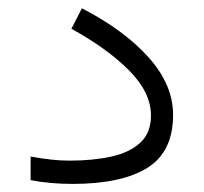

<svg xmlns="http://www.w3.org/2000/svg" viewBox="-20 -456 504 475"><path d="M151.9 -58.6Q210.4 -58.6 256.1 -68.8Q301.8 -79.1 327.6 -103.5Q353.5 -127.9 353.5 -170.4Q353.5 -227.1 299.6 -281.5Q245.6 -335.9 156.7 -384.8L182.6 -435.5Q287.6 -381.3 347.9 -313.7Q408.2 -246.1 408.2 -171.9Q408.2 -80.1 344.2 -40.5Q280.3 -1 159.2 -1Q105 -1 55.7 -10.3V-68.8Q109.9 -58.6 151.9 -58.6Z"/></svg>

Font: Vazirmatn RD UI FD ExtraLight
Style: Regular
Weight: 200
Designer: Saber Rastikerdar
Foundry: Saber Rastikerdar
Version: Version 33.003